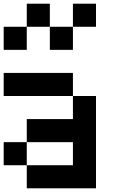

<svg xmlns="http://www.w3.org/2000/svg" viewBox="-20 -1020 665 1040"><path d="M0 -125V-250H125V-125ZM0 -500V-625H375V-500ZM0 -750V-875H125V-750ZM250 -875H125V-1000H250ZM250 -750V-875H375V-750ZM500 0H125V-125H375V-250H125V-375H375V-500H500ZM500 -875H375V-1000H500Z"/></svg>

Font: Galmuri7 Regular
Style: Regular
Weight: 400
Designer: Lee Minseo (quiple)
Version: Version 2.399;hotconv 1.1.1;makeotfexe 2.6.0 DEVELOPMENT